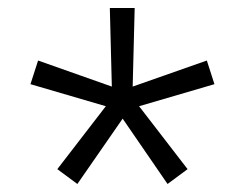

<svg xmlns="http://www.w3.org/2000/svg" viewBox="-20 -519 611 479"><path d="M56 -309 75 -368 259 -303 254 -499H316L311 -303L496 -368L515 -309L327 -254L448 -97L398 -60L286 -223L173 -60L123 -97L244 -254Z"/></svg>

Font: Nacelle Light
Style: Regular
Weight: 300
Designer: Sora Sagano
Foundry: Sora Sagano
Version: Version 1.000;FEAKit 1.0